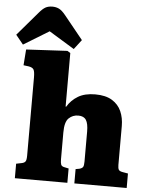

<svg xmlns="http://www.w3.org/2000/svg" viewBox="-101 -1070 871 1122"><g transform="rotate(5 335.0 -509.0)"><path d="M29 0V-85L63 -92Q77 -95 83 -103.5Q89 -112 89 -138V-596Q89 -629 82.5 -641.5Q76 -654 53 -658L22 -662L29 -755L270 -768L288 -757V-443L291 -442Q315 -482 354.5 -505.5Q394 -529 455 -529Q516 -529 553.5 -506Q591 -483 608 -444.5Q625 -406 625 -358V-130Q625 -110 630.5 -101.5Q636 -93 656 -90L685 -85V0H378V-84L400 -88Q415 -92 420.5 -100Q426 -108 426 -132V-308Q426 -355 412.5 -376Q399 -397 367 -397Q334 -397 311 -375Q288 -353 288 -291V-134Q288 -113 292 -102.5Q296 -92 313 -89L337 -84V0ZM8 -782 -36 -836 83 -975Q104 -1000 120.5 -1009Q137 -1018 161 -1018Q182 -1018 199.5 -1009.5Q217 -1001 238 -975L349 -838L306 -782L157 -873Z"/></g></svg>

Font: Literata 12pt ExtraBold
Style: Regular
Weight: 800
Designer: Latin by Veronika Burian and Jose Scaglione. Greek by Irene Vlachou. Cyrillic by Vera Evstafieva.
Foundry: TypeTogether
Version: Version 3.002